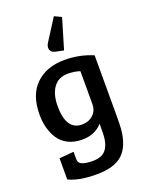

<svg xmlns="http://www.w3.org/2000/svg" viewBox="-182 -882 907 1185"><g transform="rotate(-20 272.0 -290.0)"><path d="M59 181V42L154 34V82Q154 109 179 118.5Q204 128 248 128Q312 128 338 89.5Q364 51 364 -19V-74Q316 -18 231 -18Q179 -18 139.5 -38Q100 -58 78 -92Q35 -160 35 -252Q35 -383 106 -450.5Q177 -518 295 -518Q393 -518 480 -481V-110Q480 -25 478 -1Q469 110 414 162Q359 214 242 214Q125 214 59 181ZM364 -204V-419Q329 -431 284 -431Q223 -431 190.5 -386Q158 -341 158 -264Q158 -106 262 -106Q305 -106 334.5 -132.5Q364 -159 364 -204ZM372 -772 313 -574 264 -584Q226 -591 226 -622Q226 -640 240 -659L326 -794Z"/></g></svg>

Font: Bree Serif
Style: Regular
Weight: 400
Designer: Veronika Burian, Jos Scaglione
Foundry: TypeTogether
Version: Version 1.002